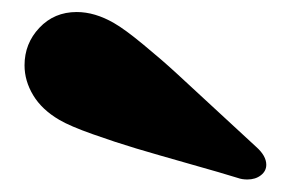

<svg xmlns="http://www.w3.org/2000/svg" viewBox="-20 -962 466 313"><path d="M397.5 -722.7Q414.1 -708 414.1 -693.4Q414.1 -683.1 405.3 -676.3Q396.5 -669.4 383.3 -669.4Q374.5 -669.4 367.7 -671.9Q342.8 -679.7 289.1 -694.8Q235.4 -710 201.9 -720Q168.5 -730 131.3 -743.2Q94.2 -756.3 76.7 -766.6Q48.3 -783.2 34.2 -806.6Q20 -830.1 20 -855.5Q20 -891.1 44.2 -916.7Q68.4 -942.4 105 -942.4Q134.8 -942.4 166 -924.3Q183.1 -914.6 213.6 -889.4Q244.1 -864.3 268.3 -842Q292.5 -819.8 336.4 -779.1Q380.4 -738.3 397.5 -722.7Z"/></svg>

Font: Coda ExtraBold
Style: Regular
Weight: 800
Version: Version 2.001; ttfautohint (v0.8) -r 50 -G 200 -x